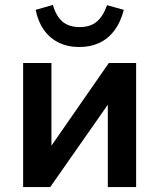

<svg xmlns="http://www.w3.org/2000/svg" viewBox="-20 -760 646 780"><path d="M74 0V-504H189V-148H175L422 -504H533V0H418V-356H433L184 0ZM303 -569Q255 -569 218.5 -587Q182 -605 158 -639Q134 -673 125 -720L195 -740Q208 -694 234 -672Q260 -650 304 -650Q347 -650 373 -672Q399 -694 415 -739L483 -720Q470 -670 445 -636.5Q420 -603 384 -586Q348 -569 303 -569Z"/></svg>

Font: Nunitoga
Style: Bold
Weight: 700
Designer: Vernon Adams
Foundry: Vernon Adams
Version: Version 1.0